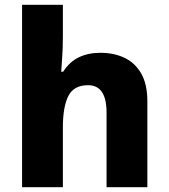

<svg xmlns="http://www.w3.org/2000/svg" viewBox="-20 -780 704 800"><path d="M242 -629Q242 -578 239 -538.5Q236 -499 235 -481H243Q270 -523 309 -541.5Q348 -560 398 -560Q455 -560 499 -539Q543 -518 568.5 -473.5Q594 -429 594 -358V0H424V-311Q424 -425 347 -425Q287 -425 264.5 -379.5Q242 -334 242 -250V0H72V-760H242Z"/></svg>

Font: Noto Sans Thaana ExtraBold
Style: Regular
Weight: 800
Designer: David Williams
Foundry: Google Inc.
Version: Version 3.001; ttfautohint (v1.8.4.7-5d5b)